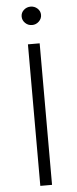

<svg xmlns="http://www.w3.org/2000/svg" viewBox="-60 -915 377 946"><g transform="rotate(-5 129.0 -442.0)"><path d="M100 0V-700H158V0ZM129 -793Q109 -793 95 -806.8Q81 -820.5 81 -839Q81 -858 95.2 -871Q109.5 -884 129 -884Q148.5 -884 162.8 -871Q177 -858 177 -839Q177 -820.5 162.8 -806.8Q148.5 -793 129 -793Z"/></g></svg>

Font: Geologica-Sharp
Style: Regular
Weight: 100
Designer: Sindre Bremnes, Frode Helland
Foundry: Monokrom Skriftforlag AS
Version: Version 1.010;gftools[0.9.28]